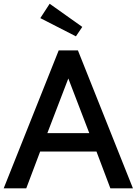

<svg xmlns="http://www.w3.org/2000/svg" viewBox="-36 -1024 743 1044"><path d="M-15.9 0 283.2 -750H387.7L686.8 0H564.1L488.6 -200H182.3L106.8 0ZM449.5 -300 335.5 -597.3 221.4 -300ZM376.8 -826.4 183.2 -925.5 234.1 -1003.6 411.4 -877.7Z"/></svg>

Font: Spartan MB SemBd
Style: Regular
Weight: 600
Designer: Matt Bailey, Mirko Velimirovic
Foundry: Matt Bailey
Version: Version 1.005